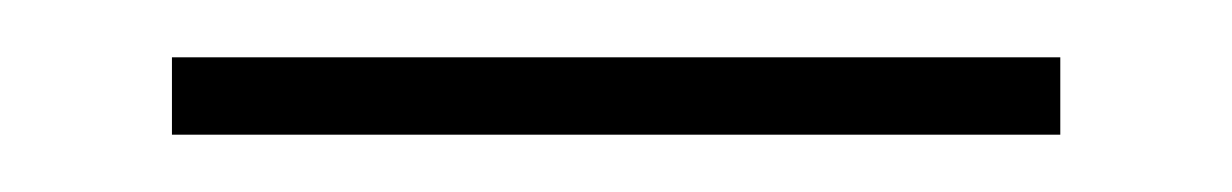

<svg xmlns="http://www.w3.org/2000/svg" viewBox="-20 -652 430 67"><path d="M40 -632H350V-605H40Z"/></svg>

Font: Marine Company Thin
Style: Regular
Weight: 100
Designer: Rodrigo Fuenzalida
Foundry: fragTYPE
Version: Version 1.000